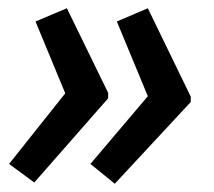

<svg xmlns="http://www.w3.org/2000/svg" viewBox="-20 -498 519 465"><path d="M258 -53 199 -101 338 -265 263 -446 338 -478 442 -264V-251ZM63 -56 2 -101 138 -272 66 -446 142 -478 242 -273V-260Z"/></svg>

Font: Noto Sans SemiCondensed Medium
Style: Italic
Weight: 500
Width: 4
Italic angle: -12°
Designer: Monotype Design Team
Foundry: Monotype Imaging Inc.
Version: Version 2.013; ttfautohint (v1.8.4.7-5d5b)